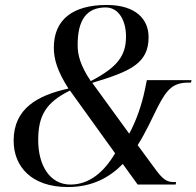

<svg xmlns="http://www.w3.org/2000/svg" viewBox="-20 -744 792 774"><path d="M254 10C352 10 422 -29 475 -83L535 0H688L690 -10H681C642 -10 627 -34 590 -84L535 -159C568 -211 593 -267 615 -311C654 -388 680 -411 741 -411H750L752 -421H572L564 -382C552 -324 531 -261 501 -205L352 -410C505 -456 579 -488 579 -594C579 -667 527 -724 410 -724C275 -724 197 -666 197 -552C197 -504 212 -456 256 -387C132 -360 35 -307 35 -177C35 -74 105 10 254 10ZM346 -417C303 -481 293 -523 293 -563C293 -665 330 -714 406 -714C460 -714 488 -659 488 -597C488 -517 451 -472 346 -417ZM264 0C181 0 134 -77 134 -179C134 -278 165 -331 262 -379L444 -126C399 -50 340 0 264 0Z"/></svg>

Font: Noto Serif Display
Style: Italic
Weight: 400
Italic angle: -12°
Designer: Monotype Design Team
Foundry: Monotype Imaging Inc.
Version: Version 2.009